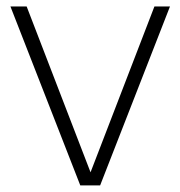

<svg xmlns="http://www.w3.org/2000/svg" viewBox="-20 -560 545 580"><path d="M222.5 0 11.5 -540.5H60.5L253.5 -39.5L446.5 -540.5H493.5L282.5 0Z"/></svg>

Font: Encode Sans XLt
Style: Regular
Weight: 200
Designer: Multiple Designers
Foundry: Impallari Type
Version: Version 3.002; ttfautohint (v1.8.3) -l 8 -r 50 -G 200 -x 14 